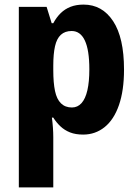

<svg xmlns="http://www.w3.org/2000/svg" viewBox="-20 -576 599 836"><path d="M344 -556Q425 -556 472.5 -484Q520 -412 520 -273Q520 -182 498 -118.5Q476 -55 435.5 -22.5Q395 10 342 10Q309 10 285 0.5Q261 -9 243 -26Q225 -43 212 -64H206Q209 -41 210.5 -19.5Q212 2 212 21V240H62V-546H183L205 -475H212Q226 -501 244.5 -519Q263 -537 287.5 -546.5Q312 -556 344 -556ZM292 -441Q263 -441 245 -424.5Q227 -408 219.5 -374.5Q212 -341 212 -290V-270Q212 -216 219.5 -180Q227 -144 245.5 -126Q264 -108 293 -108Q318 -108 335 -127Q352 -146 360.5 -183Q369 -220 369 -274Q369 -358 349.5 -399.5Q330 -441 292 -441Z"/></svg>

Font: Noto Sans Display SemiCondensed
Style: Regular
Weight: 400
Width: 4
Version: Version 2.003